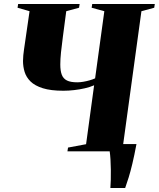

<svg xmlns="http://www.w3.org/2000/svg" viewBox="-20 -763 800 968"><path d="M536.5 185Q538 168.5 538.5 143.8Q539 119 538.8 92Q538.5 65 537 40.8Q535.5 16.5 533 0L501.5 -36.5H668Q657 22 647.2 62.8Q637.5 103.5 628.5 132.2Q619.5 161 611 185ZM320 0 323 -19 414 -36 454.5 -333Q434 -324 408 -318Q382 -312 354 -308.8Q326 -305.5 299.5 -305.5Q236 -305.5 195.8 -318.2Q155.5 -331 134 -352.2Q112.5 -373.5 104.2 -400.2Q96 -427 96 -455.5Q96 -470 97.5 -484.5Q99 -499 101 -513L129 -706.5L68.5 -724L71.5 -743H381.5L378.5 -724L314 -706.5L297 -577.5Q291 -533.5 287.5 -499Q284 -464.5 284 -438Q284 -406 291.5 -386.2Q299 -366.5 317.5 -357.2Q336 -348 369.5 -348Q384 -348 400 -350.8Q416 -353.5 431.8 -358Q447.5 -362.5 459.5 -368L506 -706.5L442 -724L445 -743H760.5L757.5 -724L693 -706.5L601 -36L660 -19L657 0Z"/></svg>

Font: Merriweather 144pt Black
Style: Italic
Weight: 900
Italic angle: -7.8°
Version: Version 2.101